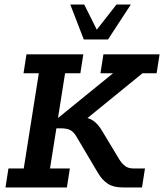

<svg xmlns="http://www.w3.org/2000/svg" viewBox="-20 -821 719 841"><path d="M4 0 17 -83H84L150 -500H83L96 -583H345L332 -500H265L234 -304L475 -500H420L433 -583H679L666 -500H604L324 -272L305 -307H338Q368 -307 389.5 -291.5Q411 -276 427 -248L503 -122Q515 -103 529 -93Q543 -83 566 -83H615L602 0H517Q477 0 452.5 -16Q428 -32 410 -62L314 -224Q303 -243 288 -251Q273 -259 245 -259H227L199 -83H286L273 0ZM347 -648 288 -801H349L404 -691L490 -801H553L453 -648Z"/></svg>

Font: Rokkitt SemiBold
Style: Italic
Weight: 600
Italic angle: -9°
Designer: Vernon Adams
Foundry: Vernon Adams
Version: Version 3.103